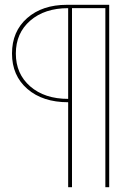

<svg xmlns="http://www.w3.org/2000/svg" viewBox="-20 -680 556 800"><path d="M264 100V-254Q158 -254 94 -309.5Q30 -365 30 -457Q30 -549 93 -604.5Q156 -660 259 -660H435V100H419V-646H280V100ZM264 -268V-646Q166 -646 106 -594Q46 -542 46 -457Q46 -372 106 -320Q166 -268 264 -268Z"/></svg>

Font: Elaine Sans Thin
Style: Regular
Weight: 250
Designer: Wei Huang
Foundry: Wei Huang
Version: Version 2.001;December 24, 2019;FontCreator 12.0.0.2547 64-b